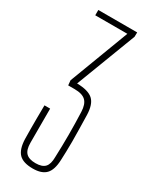

<svg xmlns="http://www.w3.org/2000/svg" viewBox="-208 -851 728 909"><g transform="rotate(30 156.0 -397.0)"><path d="M146.5 5.5Q94 5.5 70.8 -18.2Q47.5 -42 45.5 -96.5Q45 -123 44.8 -150.5Q44.5 -178 44.8 -209.8Q45 -241.5 45.5 -281.5H76.5V-95Q76.5 -56.5 92.8 -39.8Q109 -23 145 -23Q181 -23 196.5 -39.8Q212 -56.5 212 -95Q214.5 -156.5 214.5 -218.5Q214.5 -280.5 212 -342Q210.5 -383 191.8 -401.2Q173 -419.5 130 -419.5H95.5L93 -446L216 -771H40.5V-800H253L252.5 -776L127.5 -448.5Q189 -447.5 215 -424Q241 -400.5 242.5 -342Q243.5 -301 244.2 -265.2Q245 -229.5 245 -199Q245 -168.5 244.2 -143Q243.5 -117.5 242.5 -96.5Q240.5 -42 217.8 -18.2Q195 5.5 146.5 5.5Z"/></g></svg>

Font: Big Shoulders Display Thin ExtraLight
Style: Regular
Weight: 250
Version: Version 2.002